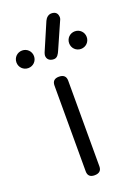

<svg xmlns="http://www.w3.org/2000/svg" viewBox="-243 -960 733 1027"><g transform="rotate(-20 123.0 -446.5)"><path d="M150 -524C150 -549 136 -561 110 -561C85 -561 72 -549 72 -524V-36C72 -12 85 0 110 0C136 0 150 -12 150 -36ZM-77 -710C-77 -682 -55 -660 -27 -660C1 -660 23 -682 23 -710C23 -738 1 -760 -27 -760C-55 -760 -77 -738 -77 -710ZM223 -710C223 -682 245 -660 273 -660C301 -660 323 -682 323 -710C323 -738 301 -760 273 -760C245 -760 223 -738 223 -710ZM222 -847C223 -850 224 -854 224 -857C224 -880 212 -893 188 -893C170 -893 157 -880 150 -865L83 -709C81 -705 79 -695 79 -692C79 -673 92 -658 118 -658C138 -658 147 -677 154 -693Z"/></g></svg>

Font: Numismatica Pro
Style: Regular
Weight: 400
Designer: Chris Hopkins
Foundry: Edward C. D. Hopkins
Version: Version 2.19D